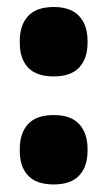

<svg xmlns="http://www.w3.org/2000/svg" viewBox="-20 -498 298 534"><path d="M129.5 15Q81 15 58 -9.8Q35 -34.5 35 -78.5V-84Q35 -127.5 58 -152.8Q81 -178 129.5 -178Q177 -178 200.2 -152.8Q223.5 -127.5 223.5 -84V-78.5Q223.5 -34.5 200.2 -9.8Q177 15 129.5 15ZM129.5 -285.5Q81 -285.5 58 -310.2Q35 -335 35 -379V-384.5Q35 -428 58 -453.2Q81 -478.5 129.5 -478.5Q177 -478.5 200.2 -453.2Q223.5 -428 223.5 -384.5V-379Q223.5 -335 200.2 -310.2Q177 -285.5 129.5 -285.5Z"/></svg>

Font: Anek Malayalam Medium ExtraBold
Style: Regular
Weight: 800
Version: Version 1.003